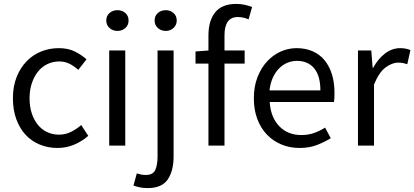

<svg xmlns="http://www.w3.org/2000/svg" viewBox="-20 -744 2117 981"><path d="M274 12Q226 12 184 -5Q142 -22 111.5 -54.5Q81 -87 63.5 -134.5Q46 -182 46 -242Q46 -303 65 -350.5Q84 -398 116 -431Q148 -464 190.5 -481Q233 -498 280 -498Q328 -498 362 -481Q396 -464 422 -441L380 -387Q359 -406 335.5 -418Q312 -430 283 -430Q250 -430 222 -416.5Q194 -403 174 -378Q154 -353 142.5 -318.5Q131 -284 131 -242Q131 -200 142 -166Q153 -132 172.5 -107.5Q192 -83 220 -69.5Q248 -56 281 -56Q315 -56 343.5 -70.5Q372 -85 395 -105L431 -50Q398 -21 358 -4.5Q318 12 274 12Z M538 0V-486H620V0ZM580 -586Q556 -586 539.5 -601Q523 -616 523 -639Q523 -663 539.5 -677.5Q556 -692 580 -692Q604 -692 620.5 -677.5Q637 -663 637 -639Q637 -616 620.5 -601Q604 -586 580 -586Z M734 217Q711 217 693 213Q675 209 662 204L679 142Q688 145 700 147.5Q712 150 725 150Q761 150 773 125Q785 100 785 55V-486H867V55Q867 129 837 173Q807 217 734 217ZM827 -586Q803 -586 786.5 -601Q770 -616 770 -639Q770 -663 786.5 -677.5Q803 -692 827 -692Q850 -692 866.5 -677.5Q883 -663 883 -639Q883 -616 866.5 -601Q850 -586 827 -586Z M1045 0V-419H979V-481L1045 -486V-563Q1045 -638 1079.5 -681Q1114 -724 1187 -724Q1210 -724 1230.5 -719.5Q1251 -715 1268 -708L1250 -645Q1223 -657 1195 -657Q1127 -657 1127 -563V-486H1230V-419H1127V0Z M1510 12Q1461 12 1418.5 -5.5Q1376 -23 1344.5 -55.5Q1313 -88 1295 -135Q1277 -182 1277 -242Q1277 -302 1295.5 -349.5Q1314 -397 1344.5 -430Q1375 -463 1414 -480.5Q1453 -498 1495 -498Q1541 -498 1577.5 -482Q1614 -466 1638.5 -436Q1663 -406 1676 -364Q1689 -322 1689 -270Q1689 -257 1688.5 -244.5Q1688 -232 1686 -223H1358Q1363 -145 1406.5 -99.5Q1450 -54 1520 -54Q1555 -54 1584.5 -64.5Q1614 -75 1641 -92L1670 -38Q1638 -18 1599 -3Q1560 12 1510 12ZM1357 -282H1617Q1617 -356 1585.5 -394.5Q1554 -433 1497 -433Q1471 -433 1447.5 -423Q1424 -413 1405 -393.5Q1386 -374 1373.5 -346Q1361 -318 1357 -282Z M1809 0V-486H1877L1884 -398H1887Q1912 -444 1947.5 -471Q1983 -498 2025 -498Q2054 -498 2077 -488L2061 -416Q2049 -420 2039 -422Q2029 -424 2014 -424Q1983 -424 1949.5 -399Q1916 -374 1891 -312V0Z"/></svg>

Font: Processing Sans Pro
Style: Regular
Weight: 400
Designer: Paul D. Hunt
Foundry: Adobe Systems Incorporated
Version: Version 2.020;PS 2.000;hotconv 1.0.86;makeotf.lib2.5.63406